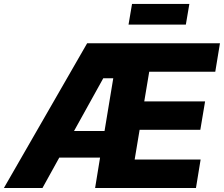

<svg xmlns="http://www.w3.org/2000/svg" viewBox="-42 -945 1126 965"><path d="M-22.5 0 396 -727.5H1063.5L1040 -584.5H708L683.1 -435.5H988.8L964.8 -292.5H659.7L634.8 -143.1H966.3L942.9 0H436L460.9 -152.8H255.9L171.4 0ZM330.1 -286.6H483.4L527.3 -551.8H477.1ZM909.7 -925.3 892.1 -821.3H604L621.6 -925.3Z"/></svg>

Font: Inter Extra Bold
Style: Italic
Weight: 800
Italic angle: -9.39999°
Designer: Rasmus Andersson
Foundry: rsms
Version: Version 4.000;git-3c8e0fc